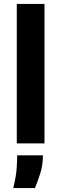

<svg xmlns="http://www.w3.org/2000/svg" viewBox="-20 -735 314 984"><path d="M66 0V-715H208V0ZM48 229Q63 167 65.5 126Q68 85 68 61H200Q200 112 186 155Q172 198 159 229Z"/></svg>

Font: Bricolage Grotesque 96pt ExtraBold
Style: Bold
Weight: 700
Version: Version 1.001;gftools[0.9.33.dev8+g029e19f]